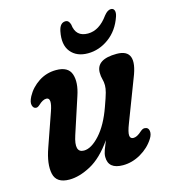

<svg xmlns="http://www.w3.org/2000/svg" viewBox="-99 -714 706 803"><g transform="rotate(-15 254.0 -313.0)"><path d="M464.5 -117Q478 -116 480.5 -101Q483 -86 471.5 -68Q450 -34 412.8 -12.5Q375.5 9 335.5 9Q272 9 272 -43.5Q272 -57 278 -73.2Q284 -89.5 293 -111Q247 -45 197 -18Q147 9 103.5 9Q47.5 9 38 -34Q28.5 -77 52 -143L101.5 -285Q122 -343 96.5 -343Q81.5 -343 62.5 -325Q52 -315.5 45 -317.5Q34.5 -318.5 30.8 -332.2Q27 -346 39 -369Q57.5 -403.5 91.5 -425.8Q125.5 -448 167 -448Q219.5 -448 231.8 -411.5Q244 -375 225.5 -320L174.5 -164Q151 -92.5 193.5 -92.5Q225.5 -92.5 262.5 -133.2Q299.5 -174 325 -246.5Q339 -285 343.8 -302.8Q348.5 -320.5 348.5 -333.5Q348.5 -348 344.8 -361Q341 -374 341 -390Q341 -448 429.5 -448Q519.5 -448 472.5 -332.5L404 -153.5Q390.5 -119 391.8 -104.5Q393 -90 407 -90Q414.5 -90 423.2 -94.2Q432 -98.5 446 -111Q456 -119 464.5 -117ZM336.5 -561Q385.5 -561 424.5 -615.5Q440 -635 454.5 -635Q465.5 -635 469.2 -625.2Q473 -615.5 467.5 -599Q448.5 -543 406.2 -512Q364 -481 315 -481Q266.5 -481 241 -512.2Q215.5 -543.5 227 -600.5Q234 -635 258 -635Q272.5 -635 278 -615.5Q283.5 -561 336.5 -561Z"/></g></svg>

Font: Fraunces 144pt S100 SemiBold
Style: Italic
Weight: 600
Italic angle: -16°
Version: Version 1.000; ttfautohint (v1.8.3)